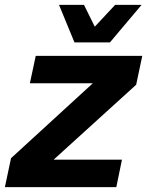

<svg xmlns="http://www.w3.org/2000/svg" viewBox="-42 -764 601 784"><path d="M-22 0 3 -118 337 -424H80L104 -536H539L514 -418L177 -112H456L433 0ZM262 -591 199 -744H301L345 -655L428 -744H536L407 -591Z"/></svg>

Font: Geist
Style: Bold Italic
Weight: 700
Italic angle: -12°
Designer: Basement.studio, Andrés Briganti, Mateo Zaragoza
Foundry: Basement.studio, Vercel, Andrés Briganti, Guido Ferreyra, Mateo Zaragoza
Version: Version 1.500; ttfautohint (v1.8.4.7-5d5b)